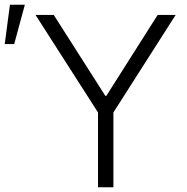

<svg xmlns="http://www.w3.org/2000/svg" viewBox="-121 -791 791 811"><path d="M29 -728 293 -316V0H358V-316L621 -728H545L328 -386H324L106 -728ZM-101 -605H-61L-16 -771H-79Z"/></svg>

Font: Wafeq Light
Style: Regular
Weight: 300
Designer: Rasmus Andersson & Azza Alameddine
Foundry: Google & TypeTogether
Version: Version 3.000;January 28, 2025;FontCreator 15.0.0.3014 64-bi